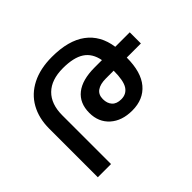

<svg xmlns="http://www.w3.org/2000/svg" viewBox="-157 -953 1182 1182"><g transform="rotate(-45 433.5 -362.0)"><path d="M858 -492V-395H735Q735 -269 680.5 -204.5Q626 -140 529 -140Q439 -140 385 -188.5Q331 -237 331 -317Q331 -402 387.5 -447Q444 -492 552 -492H616Q603 -562 553.5 -594.5Q504 -627 411 -627Q310 -627 256.5 -574.5Q203 -522 203 -424V0H88V-423Q88 -514 126 -582Q164 -650 237 -687Q310 -724 412 -724Q555 -724 635.5 -664.5Q716 -605 732 -492ZM621 -395H553Q504 -395 477 -376Q450 -357 450 -318Q450 -281 470 -259Q490 -237 530 -237Q575 -237 598 -272.5Q621 -308 621 -395Z"/></g></svg>

Font: Noto Sans Armenian Medium
Style: Regular
Weight: 500
Designer: Monotype Design team
Foundry: Monotype Imaging Inc.
Version: Version 1.000